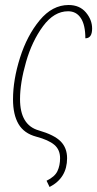

<svg xmlns="http://www.w3.org/2000/svg" viewBox="-20 -566 388 767"><path d="M166 156Q199 140 209.5 117.5Q220 95 220 66Q220 32 197 12.5Q174 -7 125 -20Q76 -33 54 -70.5Q32 -108 32 -169Q32 -247 60 -335.5Q88 -424 138.5 -485Q189 -546 254 -546Q298 -546 323 -516.5Q348 -487 348 -452Q348 -413 321 -413Q321 -466 303 -493.5Q285 -521 252 -521Q196 -521 152 -461.5Q108 -402 84 -318.5Q60 -235 60 -170Q60 -66 135 -45Q197 -27 222.5 -1Q248 25 248 66Q248 145 178 181Z"/></svg>

Font: Noto Serif CondThin
Style: Italic
Weight: 250
Width: 3
Italic angle: -12°
Designer: Monotype Design Team
Foundry: Monotype Imaging Inc.
Version: Version 1.001